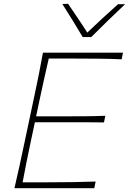

<svg xmlns="http://www.w3.org/2000/svg" viewBox="-20 -990 678 1010"><path d="M56 0Q70.5 -61 82.5 -117Q94.5 -173 108.5 -238.5L158 -472Q172.5 -539.5 183.8 -596Q195 -652.5 206 -713H627L620 -678Q567 -680.5 506.2 -681.2Q445.5 -682 363 -682H236.5Q224.5 -629.5 213.2 -579.5Q202 -529.5 190 -473L170 -378H309Q381 -378 433.2 -378.5Q485.5 -379 534 -381L527 -346Q475.5 -347 423.5 -347Q371.5 -347 301 -347H163.5L141 -241Q129 -184.5 118.8 -134Q108.5 -83.5 99 -31H231Q301 -31 363.2 -32Q425.5 -33 483 -35L476 0ZM415 -795Q390.5 -837 363 -881.2Q335.5 -925.5 308 -969L338 -970Q364 -932 389.2 -894.8Q414.5 -857.5 439 -818.5Q479 -857 518.8 -893.5Q558.5 -930 601 -968H638Q592.5 -924.5 548.2 -882Q504 -839.5 460 -795Z"/></svg>

Font: Commissioner Flair Thin
Style: Italic
Weight: 100
Italic angle: -12°
Designer: Kostas Bartsokas
Foundry: Kostas Bartsokas
Version: Version 1.000; ttfautohint (v1.8.3)